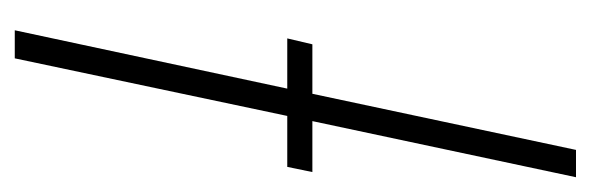

<svg xmlns="http://www.w3.org/2000/svg" viewBox="-290 -510 800 260"><g transform="rotate(90 110.0 -380.0)"><path d="M21 0H59L137 -369H206L213 -403H144L220 -760H183L107 -403H40L32 -369H100Z"/></g></svg>

Font: Noto Sans SemiCondensed ExtraLight
Style: Italic
Weight: 200
Width: 4
Italic angle: -12°
Designer: Monotype Design Team
Foundry: Monotype Imaging Inc.
Version: Version 2.013